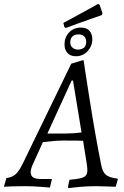

<svg xmlns="http://www.w3.org/2000/svg" viewBox="-63 -959 639 989"><path d="M542 -39 544 -36 533 3Q522 3 491.5 1.5Q461 0 432 0Q386 0 343.5 4Q301 8 289 10L287 3L295 -33Q333 -36 352.5 -41Q372 -46 379.5 -55.5Q387 -65 387 -83Q387 -95 383 -121L365 -234Q341 -235 265 -235Q222 -235 158 -227L109 -119Q95 -90 95 -73Q95 -54 107.5 -45.5Q120 -37 148 -37H204V-34L194 7Q182 6 142 3Q102 0 62 0Q27 0 -3 1Q-33 2 -43 3L-30 -42Q-1 -45 17.5 -61.5Q36 -78 56 -120L304 -631L360 -648H368Q368 -641 398.5 -448Q429 -255 458 -111Q465 -73 482.5 -58.5Q500 -44 542 -39ZM266 -271Q313 -271 357 -277L313 -544H306L181 -271ZM269.3 -730.5Q269.3 -767.5 293.2 -792.3Q317 -817 353.1 -817Q383.7 -817 398.1 -799.9Q412.6 -782.8 412.6 -757.6Q412.6 -722.4 388.7 -695.9Q364.8 -669.3 327.9 -669.3Q299.9 -669.3 284.6 -685.9Q269.3 -702.6 269.3 -730.5ZM381 -744.1Q381 -761.2 370.7 -771.5Q360.3 -781.9 341.4 -781.9Q321.6 -781.9 310.3 -771.1Q299 -760.3 299 -741.4Q299 -722.4 311.2 -713Q323.4 -703.5 337.8 -703.5Q354.9 -703.5 368 -712.1Q381 -720.6 381 -744.1ZM276 -814.8 268.8 -819.3 263.4 -840.9Q316.5 -868.8 371.4 -899.4Q426.3 -930 442.5 -939L450.6 -933.6L465 -890.4L461.4 -881.4Q446.1 -876 390.8 -856.6Q335.4 -837.3 276 -814.8Z"/></svg>

Font: Alegreya SC
Style: Italic
Weight: 400
Italic angle: -7°
Designer: Juan Pablo del Peral
Foundry: Huerta Tipografica
Version: Version 2.007; ttfautohint (v1.6)